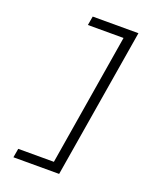

<svg xmlns="http://www.w3.org/2000/svg" viewBox="-173 -922 945 1164"><g transform="rotate(20 300.0 -340.0)"><path d="M59 143 69 85H299L439 -765H209L219 -823H514L354 143Z"/></g></svg>

Font: Iosevka Etoile Light
Style: Italic
Weight: 300
Italic angle: -9°
Designer: Belleve Invis
Foundry: Belleve Invis
Version: Version 22.1.2; ttfautohint (v1.8.4)